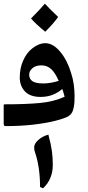

<svg xmlns="http://www.w3.org/2000/svg" viewBox="-28 -827 475 1040"><path d="M1 -144Q-8 -144 -8 -158V-259Q-8 -262 1 -262Q111 -262 187 -269Q263 -276 322 -303Q320 -310 317 -321.5Q314 -333 309 -345Q285 -324 256 -313Q227 -302 192 -302Q135 -302 107 -332Q79 -362 79 -407Q79 -457 97.5 -499Q116 -541 147 -565Q163 -578 181 -585.5Q199 -593 218 -593Q259 -593 297.5 -547.5Q336 -502 357 -432Q367 -402 371.5 -369.5Q376 -337 376 -303Q376 -293 375 -272Q374 -251 367.5 -230Q361 -209 342 -197Q320 -185 271 -172.5Q222 -160 153.5 -152Q85 -144 1 -144ZM206 -375Q245 -375 290 -389Q271 -433 249 -453Q227 -473 196 -473Q165 -473 147.5 -457.5Q130 -442 130 -423Q130 -399 148 -387Q166 -375 206 -375ZM217 -655Q166 -697 140 -727Q163 -750 181.5 -769.5Q200 -789 215 -807Q226 -795 244 -777Q262 -759 287 -735Q275 -718 257.5 -698Q240 -678 217 -655ZM205 193 189 186Q189 134 182.5 87.5Q176 41 162 -1Q159 -9 158 -16Q157 -23 157 -29Q157 -48 178.5 -68Q200 -88 234 -98Q248 -46 253 -9.5Q258 27 258 66Q258 104 245 136Q232 168 205 193Z"/></svg>

Font: Noto Naskh Arabic UI
Style: Regular
Weight: 400
Designer: Monotype Design Team, David Williams, Mohamad Dakak and Nizar Qandah
Foundry: Monotype Imaging Inc.
Version: Version 2.014